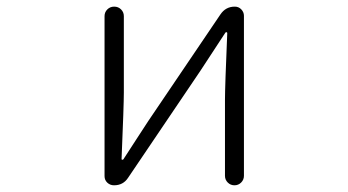

<svg xmlns="http://www.w3.org/2000/svg" viewBox="-20 -553 1040 573"><path d="M320.3 0Q308.6 0 300.3 -7.8Q292 -15.6 292 -27.3V-504.9Q292 -516.6 300.3 -524.9Q308.6 -533.2 320.8 -533.2Q333 -533.2 341.3 -524.9Q349.6 -516.6 349.6 -504.9V-276.4Q349.6 -240.2 342.8 -78.1Q342.8 -76.2 345.2 -76.2Q347.7 -76.2 348.6 -78.1Q359.4 -94.7 385.7 -135.3Q412.1 -175.8 422.9 -192.4L637.7 -509.8Q653.3 -533.2 680.7 -533.2Q692.4 -533.2 700.2 -524.9Q708 -516.6 708 -505.9V-28.3Q708 -16.6 699.7 -8.3Q691.4 0 679.7 0Q668 0 659.7 -8.3Q651.4 -16.6 651.4 -28.3V-255.9Q651.4 -293 658.2 -454.1Q658.2 -457 655.8 -457Q653.3 -457 652.3 -455.1Q636.7 -431.6 578.1 -341.8L362.3 -22.5Q347.7 0 320.3 0Z"/></svg>

Font: Gen Jyuu Gothic L Monospace Light
Style: Regular
Weight: 300
Designer: [Source Han Sans]
Ryoko NISHIZUKA  (kana & ideographs); Paul D. Hunt (Latin, Greek & Cyrillic); Wenlong ZHANG  (bopomofo
Version: Version 1.002.20150607